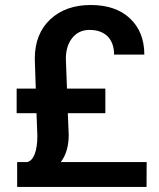

<svg xmlns="http://www.w3.org/2000/svg" viewBox="-20 -740 628 760"><path d="M397 -292V-389.2H245.1L240.7 -507.3C240.7 -541 249 -568.8 266.1 -589.8C282.7 -610.8 305.7 -621.6 334.5 -621.6C395.5 -621.6 431.6 -585.9 431.6 -523.9H551.3C551.3 -584 532.2 -631.3 494.6 -667C457 -702.6 404.8 -720.2 338.9 -720.2C272.9 -720.2 219.2 -701.2 178.7 -663.1C138.2 -625 117.7 -573.2 117.7 -507.3L121.6 -389.2H45.9V-292H124.5L127.9 -201.7C127.9 -142.6 113.3 -104.5 87.9 -98.6H47.9V0H560.1L560.5 -98.6H220.7C241.7 -126.5 252 -162.1 252 -206.1L248.5 -292Z"/></svg>

Font: Roboto Medium
Style: Regular
Weight: 500
Designer: Google
Version: Version 2.137; 2017